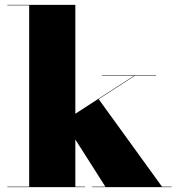

<svg xmlns="http://www.w3.org/2000/svg" viewBox="-20 -770 726 790"><path d="M10 -2H100V-748H10V-750H290V-302L531 -458H399V-460H622V-458H534L386 -362L646.5 -2H686V0H359V-2H413.5L290 -196V-2H330V0H10Z"/></svg>

Font: Bodoni* 96pt Fatface
Style: Regular
Weight: 900
Version: Version 2.3